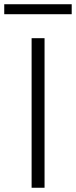

<svg xmlns="http://www.w3.org/2000/svg" viewBox="-57 -885 358 905"><path d="M92 0V-705H153V0ZM-37 -818V-865H281V-818Z"/></svg>

Font: Nunito Sans 12pt ExtraLight Light
Style: Regular
Weight: 300
Version: Version 3.101;gftools[0.9.27]